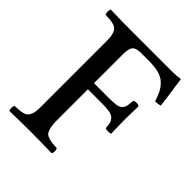

<svg xmlns="http://www.w3.org/2000/svg" viewBox="-186 -758 869 869"><g transform="rotate(45 249.0 -323.5)"><path d="M20 2Q15.6 -2.4 15.6 -14.4Q15.6 -26.4 20 -30.8Q40 -31.7 51 -32.7Q62 -33.7 73.2 -37.1Q84.5 -40.5 89.8 -46.1Q95.2 -51.8 99.6 -61.8Q104 -71.8 105.5 -85.4Q106.9 -99.1 106.9 -120.1V-525.9Q106.9 -546.4 105.5 -559.8Q104 -573.2 99.6 -583.3Q95.2 -593.3 89.8 -598.6Q84.5 -604 73.2 -607.4Q62 -610.8 50.8 -611.8Q39.6 -612.8 20 -613.8Q15.6 -618.2 15.6 -630.4Q15.6 -642.6 20 -647Q104 -645 153.8 -645V0Q98.1 0 20 2ZM292 -318.8H201.2V-121.1Q201.2 -96.7 204.3 -80.8Q207.5 -64.9 212.6 -55.2Q217.8 -45.4 229.7 -40.5Q241.7 -35.6 253.9 -33.7Q266.1 -31.7 289.1 -30.8Q293.9 -26.4 293.9 -14.4Q293.9 -2.4 289.1 2Q216.8 0 153.8 0V-645H415Q439.9 -645 462.9 -648.9Q466.8 -648.9 466.8 -646Q466.8 -644 470.9 -615.7Q475.1 -587.4 480 -553Q484.9 -518.6 486.8 -500Q473.6 -495.1 455.1 -495.1Q445.8 -523.9 436.5 -541.7Q427.2 -559.6 411.1 -575.2Q395 -590.8 369.6 -597.9Q344.2 -605 307.1 -605H254.9Q223.6 -605 212.4 -592Q201.2 -579.1 201.2 -543V-357.9H292Q323.7 -357.9 340.6 -360.1Q357.4 -362.3 366.9 -371.1Q376.5 -379.9 378.9 -391.1Q381.3 -402.3 382.8 -425.8Q388.2 -431.2 400.9 -431.2Q412.6 -431.2 418 -425.8Q416 -372.1 416 -338.9Q416 -303.7 418 -252Q414.1 -248 400.9 -248Q386.7 -248 382.8 -252Q381.3 -272 378.9 -282Q376.5 -292 367.7 -301.8Q358.9 -311.5 340.8 -315.2Q322.8 -318.8 292 -318.8Z"/></g></svg>

Font: Common Serif News
Style: Regular
Weight: 450
Designer: Philipp H. Poll, Khaled Hosny
Foundry: Stefan Peev, Context Ltd.
Version: Version 1.026